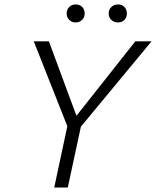

<svg xmlns="http://www.w3.org/2000/svg" viewBox="-20 -844 702 864"><path d="M320 -743Q303 -743 291.5 -754.5Q280 -766 280 -783Q280 -801 291.5 -812.5Q303 -824 320 -824Q339 -824 350 -812.5Q361 -801 361 -783Q361 -766 349.5 -754.5Q338 -743 320 -743ZM469 -783Q469 -801 481 -812.5Q493 -824 511 -824Q529 -824 540 -812.5Q551 -801 551 -783Q551 -766 540 -754.5Q529 -743 511 -743Q493 -743 481 -754.5Q469 -766 469 -783ZM662 -658 344 -274 285 0H224L283 -276L132 -658H200L324 -323L589 -658Z"/></svg>

Font: EauTestInfant Semilight
Style: Italic
Weight: 300
Italic angle: -12°
Designer: Christian Thalmann (Catharsis Fonts)
Version: Version 0.001;PS 000.001;hotconv 1.0.88;makeotf.lib2.5.64775